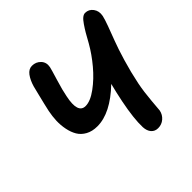

<svg xmlns="http://www.w3.org/2000/svg" viewBox="-186 -871 1042 1042"><g transform="rotate(-45 335.0 -350.0)"><path d="M450.2 12.2Q425.8 12.2 411.1 -4.6Q396.5 -21.5 395 -50.8Q392.6 -117.2 415 -229Q426.3 -285.2 439.9 -337.9Q325.2 -228 224.1 -228Q185.1 -228 157.2 -243.4Q129.4 -258.8 114.7 -283.4Q100.1 -308.1 93.5 -341.1Q86.9 -374 88.1 -407Q89.4 -439.9 96.2 -474.1Q100.6 -494.6 106.7 -520Q112.8 -545.4 120.6 -576.9Q128.4 -608.4 132.8 -626Q143.6 -663.1 161.6 -687.5Q179.7 -711.9 205.1 -711.9Q235.4 -711.9 255.4 -690.7Q275.4 -669.4 269 -637.2Q266.1 -623.5 247.1 -561.3Q228 -499 221.2 -461.9Q197.8 -351.1 256.8 -351.1Q293.9 -351.1 343.3 -387.2Q392.6 -423.3 435.5 -474.6Q478.5 -525.9 508.8 -579.1Q527.3 -613.3 538.6 -632.3Q549.8 -651.4 564 -672.1Q578.1 -692.9 589.6 -701.9Q601.1 -710.9 611.8 -710.9Q640.1 -710.9 657.2 -687.5Q674.3 -664.1 668 -631.8Q664.1 -612.8 649.7 -573.2Q635.3 -533.7 618.7 -490.7Q602.1 -447.8 581.3 -377.9Q560.5 -308.1 545.9 -236.8Q535.2 -183.1 529.8 -118.4Q524.4 -53.7 523.9 -49.8Q518.6 -22.9 498.3 -5.4Q478 12.2 450.2 12.2Z"/></g></svg>

Font: Shantell Sans Normal
Style: Italic
Weight: 600
Italic angle: -11.31°
Designer: Stephen Nixon, Anya Danilova, Shantell Martin
Foundry: Arrow Type
Version: Version 1.006;[559af2be0]